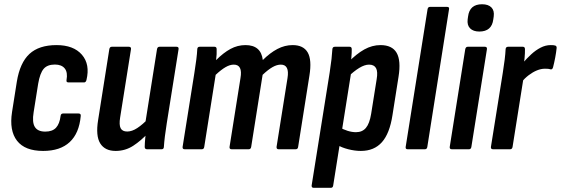

<svg xmlns="http://www.w3.org/2000/svg" viewBox="-20 -716 2690 921"><path d="M186.9 8Q99.6 8 61.7 -40.8Q23.9 -89.5 37.7 -178.3L60.7 -324Q75.5 -415 121.3 -457.4Q167.2 -499.7 251.1 -499.7Q332.8 -499.7 372.9 -453.5Q412.9 -407.3 394.7 -332.1Q391.7 -320.6 383.2 -320.6H309Q296.7 -320.6 299.1 -332.1Q305.7 -369 290.5 -387.7Q275.4 -406.4 243.3 -406.4Q207 -406.4 189.4 -385.7Q171.7 -364.9 163.1 -314.4L141.3 -177.3Q133.3 -129.6 147.1 -107.2Q161 -84.7 197 -84.7Q231.5 -84.7 248.8 -103.4Q266 -122.2 270.6 -159.6Q272 -171.6 282.6 -171.6H356.9Q368.7 -171.6 367.3 -159.6Q359.9 -76.7 314.3 -34.4Q268.8 8 186.9 8Z M534.7 8Q483.3 8 460.8 -28.1Q438.3 -64.2 450.7 -140.4L504.3 -479.8Q506.3 -491.7 516.3 -491.7H597.7Q610.1 -491.7 608.3 -479.8L556.3 -152.6Q550.5 -117 558.7 -101Q566.9 -85.1 590.2 -85.1Q613.2 -85.1 638.7 -101.9Q664.2 -118.6 693.1 -148.9L693 -80.4Q657.2 -41.6 619.1 -16.8Q581 8 534.7 8ZM685.6 0Q674.2 0 674.2 -11.4Q674.4 -29.4 676.7 -53.1Q679 -76.8 681 -95.2L676.9 -125.1L733.1 -479.8Q735.1 -491.7 745.1 -491.7H826.5Q838.5 -491.7 836.5 -479.8L779.9 -124.4Q774.3 -89.9 770.9 -61.6Q767.5 -33.4 766.1 -11.4Q765.7 0 755.1 0Z M866.3 0Q854.5 0 855.9 -11.4L912.5 -366.8Q918.1 -401.8 921.7 -430.4Q925.3 -459 926.3 -480.4Q927.1 -491.7 937.7 -491.7H1008.8Q1019.2 -491.7 1019.2 -480.4Q1019.6 -468.6 1019.1 -455.5Q1018.6 -442.4 1016.6 -427.7Q1051.6 -462.8 1085.6 -481.3Q1119.6 -499.7 1157.6 -499.7Q1232 -499.7 1240.7 -428.1Q1275.2 -462.5 1310.6 -481.1Q1346 -499.7 1383.7 -499.7Q1435.5 -499.7 1456 -464.4Q1476.5 -429 1464.3 -353.6L1410.1 -11.4Q1408.7 0 1398.1 0H1316.6Q1305.3 0 1306.7 -12L1359.1 -341.3Q1369.7 -406 1327 -406Q1308.2 -406 1287 -393.9Q1265.8 -381.8 1239.7 -357L1184.9 -11.4Q1183.1 0 1172.9 0H1091.5Q1079.7 0 1081.1 -11.4L1133.5 -341.3Q1144.9 -406 1101.4 -406Q1083 -406 1062 -393.9Q1041 -381.8 1014.5 -357L959.7 -11.4Q958.3 0 947.7 0Z M1711.1 8Q1682.4 8 1650.4 -0.1Q1618.4 -8.2 1596.8 -21.8L1609.3 -105.8Q1626.6 -94.8 1647.5 -88.4Q1668.5 -81.9 1687.5 -81.9Q1718 -81.9 1735.3 -102.6Q1752.7 -123.2 1760.3 -169.6L1786.7 -335.3Q1793.1 -372.4 1783.8 -389.2Q1774.5 -406 1750.2 -406Q1729.4 -406 1703.3 -390.2Q1677.2 -374.3 1646.9 -345L1648.2 -415.2Q1689.6 -457.6 1727.4 -478.7Q1765.2 -499.7 1805.1 -499.7Q1861.1 -499.7 1882.6 -462.6Q1904.1 -425.4 1891.7 -347.8L1862.7 -164Q1849.3 -75.8 1812 -33.9Q1774.7 8 1711.1 8ZM1485.3 185Q1473.9 185 1474.9 173.6L1561.5 -369Q1567.3 -406.4 1570.3 -433.2Q1573.3 -460 1574.3 -479.8Q1575.1 -491.7 1586.3 -491.7H1656.8Q1667.2 -491.7 1667.2 -480.4Q1667.6 -464.4 1665.5 -440.5Q1663.4 -416.7 1661 -400.1L1664.5 -368.9L1578.3 173.6Q1576.9 185 1566.7 185Z M1935.5 0Q1924.5 0 1925.9 -11L2030.9 -671.6Q2032.9 -683 2042.5 -683H2124.6Q2136.3 -683 2133.9 -671.6L2029.7 -11Q2027.9 0 2018.1 0Z M2147.7 0Q2135.9 0 2137.3 -11.4L2211.7 -479.8Q2214.1 -491.7 2223.7 -491.7H2305.7Q2317.5 -491.7 2315.7 -479.8L2241.1 -11.4Q2239.3 0 2229.7 0ZM2279.3 -564.7Q2250.2 -564.7 2235 -580Q2219.9 -595.2 2223.3 -623.2L2225.3 -637.1Q2232.5 -695.6 2292.3 -695.6Q2322.4 -695.6 2337.3 -680.3Q2352.1 -665.1 2348.3 -637.1L2346.3 -623.2Q2339.1 -564.7 2279.3 -564.7Z M2345.3 0Q2333.5 0 2334.9 -11.4L2391.9 -367.4Q2397.5 -402.4 2400.9 -430.1Q2404.3 -457.8 2405.3 -479.8Q2406.1 -491.7 2417.3 -491.7H2487.8Q2498.2 -491.7 2498.2 -480.4Q2498.6 -462.4 2496.3 -437.7Q2494 -413.1 2491.4 -394.9L2494.5 -362.6L2438.7 -11.4Q2436.9 0 2426.7 0ZM2479.4 -319.6 2487.4 -413.1Q2506.4 -435.3 2527.9 -455.2Q2549.4 -475.1 2573.2 -487.4Q2597 -499.7 2621.6 -499.7Q2629.8 -499.7 2634.9 -499.2Q2640 -498.7 2643.4 -497.4Q2650.9 -495.2 2650.1 -485.6Q2648 -464.6 2643.3 -439.8Q2638.6 -415 2632.8 -392.8Q2629.4 -381.2 2620.2 -383.4Q2614.6 -385.4 2608.5 -385.9Q2602.4 -386.4 2594 -386.4Q2575.2 -386.4 2555.3 -378.2Q2535.4 -370 2516 -355.2Q2496.6 -340.4 2479.4 -319.6Z"/></svg>

Font: Sofia Sans Condensed
Style: Italic
Weight: 400
Italic angle: -9°
Designer: Botio Nikoltchev, Ani Petrova
Foundry: lettersoup
Version: Version 4.101